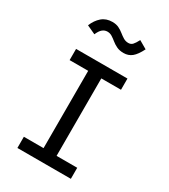

<svg xmlns="http://www.w3.org/2000/svg" viewBox="-206 -944 912 1039"><g transform="rotate(30 250.0 -424.0)"><path d="M77 0V-70H200V-553H84V-623H405V-553H282V-69H411V0ZM361 -838 411 -809Q390 -767 368.5 -749.5Q347 -732 317 -732Q292 -732 274 -740.5Q256 -749 242 -760.5Q228 -772 214.5 -780.5Q201 -789 185 -789Q168 -789 154.5 -778Q141 -767 130 -741L76 -766Q91 -803 117 -825.5Q143 -848 182 -848Q206 -848 223 -839.5Q240 -831 253.5 -820Q267 -809 281 -800.5Q295 -792 312 -792Q328 -792 338 -802.5Q348 -813 361 -838Z"/></g></svg>

Font: Inconsolata Medium
Style: Regular
Weight: 500
Monospace: yes
Designer: Raph Levien, Cyreal, Brenton Simpson
Foundry: Raph Levien, Cyreal, Google
Version: Version 3.001; ttfautohint (v1.8.2.53-6de2)